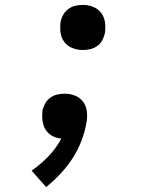

<svg xmlns="http://www.w3.org/2000/svg" viewBox="-20 -558 640 783"><path d="M318 -354Q296 -354 275.5 -362Q255 -370 242.5 -386.5Q230 -403 227 -424.5Q224 -446 227 -468Q230 -484 238 -498Q246 -512 259 -521.5Q272 -531 287 -534.5Q302 -538 318 -538Q340 -538 360 -530Q380 -522 392.5 -505.5Q405 -489 408 -467.5Q411 -446 408 -424Q405 -409 397.5 -394.5Q390 -380 376.5 -370.5Q363 -361 348 -357.5Q333 -354 318 -354ZM168 205 109 138Q146 112 177.5 79.5Q209 47 230 7Q213 6 197.5 -1.5Q182 -9 171.5 -21.5Q161 -34 156.5 -50.5Q152 -67 152 -84Q152 -90 152.5 -95.5Q153 -101 153 -106Q156 -121 164 -135.5Q172 -150 185 -159.5Q198 -169 213.5 -172.5Q229 -176 244 -176Q266 -176 286 -168Q306 -160 318.5 -143.5Q331 -127 334 -105Q337 -83 333 -61Q327 -23 313 14Q299 51 277.5 85Q256 119 228 149Q200 179 168 205Z"/></svg>

Font: Iosevka Curly Slab SmBdExObl
Style: Regular
Weight: 600
Width: 7
Italic angle: -9°
Monospace: yes
Designer: Belleve Invis
Foundry: Belleve Invis
Version: Version 11.1.0; ttfautohint (v1.8.3)